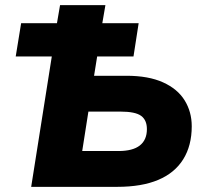

<svg xmlns="http://www.w3.org/2000/svg" viewBox="-20 -725 797 745"><path d="M101 0 181 -506H41L62 -635H201L213 -705H389L377 -635H518L498 -506H357L345 -431H471Q556 -431 612.5 -405.5Q669 -380 696.5 -335.5Q724 -291 724 -235Q724 -160 691 -107Q658 -54 594 -27Q530 0 435 0ZM299 -139H440Q495 -139 522.5 -160.5Q550 -182 550 -224Q550 -259 527.5 -275.5Q505 -292 447 -292H323Z"/></svg>

Font: Nunito Sans 12pt Black
Style: Italic
Weight: 900
Italic angle: -9°
Designer: Vernon Adams
Foundry: Vernon Adams
Version: Version 3.101;gftools[0.9.27]